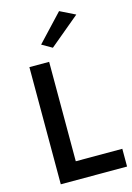

<svg xmlns="http://www.w3.org/2000/svg" viewBox="-142 -1038 764 1108"><g transform="rotate(-15 240.5 -484.0)"><path d="M418 -923 238 -773 177 -808 327 -968ZM78 -700H196V-106H474V0H78Z"/></g></svg>

Font: Jost* Medium
Style: Regular
Weight: 500
Version: Version 3.7